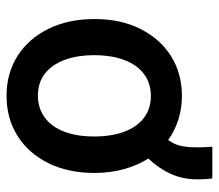

<svg xmlns="http://www.w3.org/2000/svg" viewBox="-62 -608 683 600"><g transform="rotate(90 280.0 -308.5)"><path d="M280 13Q209 13 155 -21.5Q101 -56 70.5 -118Q40 -180 40 -262Q40 -344 71 -405.5Q102 -467 156 -501Q210 -535 280 -535Q319 -535 354 -524Q389 -513 418 -492Q433 -513 437 -534Q441 -555 441 -585Q441 -595 440.5 -607Q440 -619 439 -630H538Q540 -617 540.5 -605Q541 -593 541 -584Q541 -538 524 -500.5Q507 -463 476 -430Q497 -397 509 -354Q521 -311 521 -262Q521 -180 490.5 -118Q460 -56 405.5 -21.5Q351 13 280 13ZM279 -85Q319 -85 348 -106.5Q377 -128 392 -167.5Q407 -207 407 -261Q407 -315 392 -355Q377 -395 348.5 -416.5Q320 -438 280 -438Q241 -438 212 -416.5Q183 -395 168 -355Q153 -315 153 -261Q153 -207 168 -167.5Q183 -128 211 -106.5Q239 -85 279 -85Z"/></g></svg>

Font: Ubuntu Sans Mono Medium
Style: Regular
Weight: 500
Monospace: yes
Designer: Dalton Maag Ltd
Foundry: Dalton Maag Ltd
Version: Version 1.006